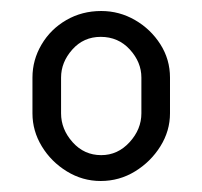

<svg xmlns="http://www.w3.org/2000/svg" viewBox="-20 -760 367 349"><path d="M163 -431Q130 -431 101.5 -448.5Q73 -466 56 -494Q39 -522 39 -554V-619Q39 -651 55.5 -679Q72 -707 100.5 -723.5Q129 -740 164 -740Q197 -740 225.5 -723.5Q254 -707 271.5 -679.5Q289 -652 289 -619V-554Q289 -522 271.5 -494Q254 -466 225.5 -448.5Q197 -431 163 -431ZM164 -478Q194 -478 215.5 -501.5Q237 -525 237 -554V-619Q237 -647 216 -670Q195 -693 163 -693Q132 -693 111.5 -670Q91 -647 91 -619V-554Q91 -525 112 -501.5Q133 -478 164 -478Z"/></svg>

Font: Dosis ExtraLight
Style: Regular
Weight: 400
Version: Version 3.001; ttfautohint (v1.8.2)